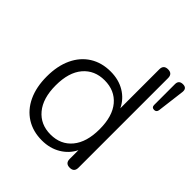

<svg xmlns="http://www.w3.org/2000/svg" viewBox="-195 -846 989 989"><g transform="rotate(45 300.0 -351.5)"><path d="M274 -45Q348 -45 391 -97Q434 -149 434 -243Q434 -338 391 -389Q348 -440 274 -440Q201 -440 157.5 -389Q114 -338 114 -243Q114 -149 157.5 -97Q201 -45 274 -45ZM562 -512Q544 -512 544 -530V-682Q544 -711 574 -711Q603 -711 600 -681L581 -529Q578 -512 562 -512ZM264 8Q199 8 150.5 -22.5Q102 -53 75.5 -109.5Q49 -166 49 -243Q49 -320 75.5 -376.5Q102 -433 150.5 -463.5Q199 -494 264 -494Q323 -494 367 -467.5Q411 -441 433 -395V-679Q433 -711 465 -711Q497 -711 497 -679V-26Q497 6 465 6Q433 6 433 -26V-90Q411 -45 366.5 -18.5Q322 8 264 8Z"/></g></svg>

Font: Chiron GoRound TC L
Style: Regular
Weight: 300
Designer: Ryoko NISHIZUKA 西塚涼子 (kana, bopomofo & ideographs); Paul D. Hunt (Latin, Greek & Cyrillic); Sandoll Communications 산돌커뮤니
Foundry: Adobe
Version: Version 1.000;hotconv 1.1.1;makeotfexe 2.6.0